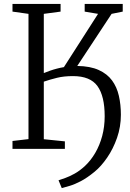

<svg xmlns="http://www.w3.org/2000/svg" viewBox="-20 -763 664 984"><path d="M296.5 201 280 161Q293.5 156.5 314.8 149Q336 141.5 362.2 127Q388.5 112.5 415.5 87.5Q445.5 59.5 468.2 20.5Q491 -18.5 503.8 -66.2Q516.5 -114 516.5 -167Q516.5 -270.5 479.5 -321.8Q442.5 -373 354 -373Q307.5 -373 272 -364.2Q236.5 -355.5 204.5 -344.5V-49.5L312.5 -38.5V0H44V-40.5L126 -50V-692L44 -703.5V-743H290.5V-703.5L204.5 -692V-388.5Q219 -394.5 236 -400.5Q253 -406.5 271.2 -411.2Q289.5 -416 307.5 -419L482.5 -692L414 -703.5V-743H609V-703.5L552 -692L376 -425Q442.5 -424 486 -404.2Q529.5 -384.5 554.2 -350.8Q579 -317 589.2 -272Q599.5 -227 599.5 -175Q599.5 -113 579.8 -56.5Q560 0 529.2 44.8Q498.5 89.5 465 117Q426 149 394.2 165.5Q362.5 182 338.2 189.2Q314 196.5 296.5 201Z"/></svg>

Font: Merriweather 36pt Light
Style: Regular
Weight: 300
Designer: Eben Sorkin
Foundry: Eben Sorkin
Version: Version 2.100